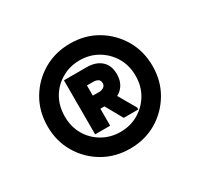

<svg xmlns="http://www.w3.org/2000/svg" viewBox="-101 -843 715 686"><g transform="rotate(-30 256.5 -499.5)"><path d="M257 -283Q196 -283 147 -311.5Q98 -340 69 -389Q40 -438 40 -499Q40 -561 69 -610Q98 -659 147 -687.5Q196 -716 257 -716Q318 -716 366.5 -687.5Q415 -659 444 -610Q473 -561 473 -499Q473 -438 444 -389Q415 -340 366.5 -311.5Q318 -283 257 -283ZM257 -352Q298 -352 331 -371.5Q364 -391 383.5 -424Q403 -457 403 -499Q403 -542 383.5 -575Q364 -608 331 -627.5Q298 -647 257 -647Q216 -647 182.5 -627.5Q149 -608 130 -575Q111 -542 111 -499Q111 -457 130 -424Q149 -391 182.5 -371.5Q216 -352 257 -352ZM291 -390 236 -488H299L351 -398V-390ZM173 -390V-613H266Q304 -613 326 -593.5Q348 -574 348 -538Q348 -502 326 -481Q304 -460 266 -460H235V-390ZM235 -514H262Q272 -514 280 -519.5Q288 -525 288 -535Q288 -547 280 -551.5Q272 -556 262 -556H235Z"/></g></svg>

Font: Fustat ExtraBold
Style: Regular
Weight: 800
Designer: Mohamed Gaber, Khaled Hosny, Laura Garcia Mut
Foundry: Kief Type Foundry, Alif Type Foundry, Hard Type Foundry
Version: Version 1.007